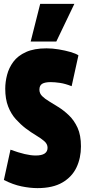

<svg xmlns="http://www.w3.org/2000/svg" viewBox="-20 -959 444 989"><path d="M384 -674 349 -515Q316 -528 289 -532Q262 -536 241 -536Q212 -536 197.5 -527.5Q183 -519 183 -497Q183 -478 197 -464Q211 -450 233 -437Q255 -424 280 -408Q309 -390 335.5 -364.5Q362 -339 379.5 -301Q397 -263 397 -205Q397 -145 374 -96.5Q351 -48 301.5 -19Q252 10 173 10Q135 10 91 1Q47 -8 0 -32L34 -188Q75 -173 107 -165.5Q139 -158 164 -158Q225 -158 225 -198Q225 -217 208.5 -231.5Q192 -246 166 -261.5Q140 -277 112 -298Q86 -318 61.5 -345Q37 -372 22 -410.5Q7 -449 7 -502Q7 -537 16.5 -573.5Q26 -610 49 -641Q72 -672 114 -691Q156 -710 220 -710Q250 -710 283 -704.5Q316 -699 343.5 -691Q371 -683 384 -674ZM138 -745 187 -939H363L270 -745Z"/></svg>

Font: Georama ExtraCondensed Black
Style: Regular
Weight: 900
Width: 2
Designer: Jean-Baptiste Levee
Foundry: Production Type
Version: Version 1.000